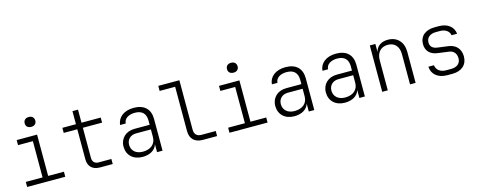

<svg xmlns="http://www.w3.org/2000/svg" viewBox="-33 -1480 5467 2200"><g transform="rotate(-15 2700.0 -380.0)"><path d="M315 -653C354 -653 378 -675 378 -711C378 -747 354 -770 315 -770C276 -770 252 -747 252 -711C252 -675 276 -653 315 -653ZM91 0H543V-60H356V-550H114V-490H290V-60H91Z M955 0H1106V-60H955C909 -60 883 -87 883 -133V-490H1111V-550H883V-705H817V-550H656V-490H817V-133C817 -49 868 0 955 0Z M1460 10C1550 10 1614 -31 1632 -95V0H1697V-376C1697 -494 1628 -560 1503 -560C1386 -560 1310 -498 1304 -410H1370C1373 -466 1424 -502 1503 -502C1587 -502 1631 -458 1631 -375V-325H1451C1348 -325 1277 -257 1277 -160C1277 -60 1347 10 1460 10ZM1478 -47C1395 -47 1344 -94 1344 -164C1344 -226 1389 -270 1454 -270H1631V-180C1631 -98 1572 -47 1478 -47Z M2174 0H2344V-60H2174C2121 -60 2092 -90 2092 -143V-730H1842V-670H2026V-143C2026 -53 2081 0 2174 0Z M2715 -653C2754 -653 2778 -675 2778 -711C2778 -747 2754 -770 2715 -770C2676 -770 2652 -747 2652 -711C2652 -675 2676 -653 2715 -653ZM2491 0H2943V-60H2756V-550H2514V-490H2690V-60H2491Z M3260 10C3350 10 3414 -31 3432 -95V0H3497V-376C3497 -494 3428 -560 3303 -560C3186 -560 3110 -498 3104 -410H3170C3173 -466 3224 -502 3303 -502C3387 -502 3431 -458 3431 -375V-325H3251C3148 -325 3077 -257 3077 -160C3077 -60 3147 10 3260 10ZM3278 -47C3195 -47 3144 -94 3144 -164C3144 -226 3189 -270 3254 -270H3431V-180C3431 -98 3372 -47 3278 -47Z M3860 10C3950 10 4014 -31 4032 -95V0H4097V-376C4097 -494 4028 -560 3903 -560C3786 -560 3710 -498 3704 -410H3770C3773 -466 3824 -502 3903 -502C3987 -502 4031 -458 4031 -375V-325H3851C3748 -325 3677 -257 3677 -160C3677 -60 3747 10 3860 10ZM3878 -47C3795 -47 3744 -94 3744 -164C3744 -226 3789 -270 3854 -270H4031V-180C4031 -98 3972 -47 3878 -47Z M4303 0H4369V-356C4369 -448 4420 -504 4503 -504C4583 -504 4633 -451 4633 -358V0H4699V-368C4699 -486 4628 -560 4519 -560C4439 -560 4385 -521 4369 -455V-550H4303Z M5073 9H5134C5244 9 5312 -52 5312 -150C5312 -237 5261 -297 5173 -309L5045 -326C4990 -333 4961 -361 4961 -409C4961 -466 5004 -502 5074 -502H5124C5188 -502 5232 -467 5238 -421H5304C5296 -504 5227 -559 5124 -559H5074C4964 -559 4895 -501 4895 -408C4895 -325 4945 -275 5031 -264L5164 -246C5217 -239 5247 -199 5247 -146C5247 -86 5205 -49 5134 -49H5073C5005 -49 4960 -86 4954 -141H4888C4893 -50 4963 9 5073 9Z"/></g></svg>

Font: JetBrains Mono ExtraLight
Style: Regular
Weight: 240
Monospace: yes
Designer: Philipp Nurullin, Konstantin Bulenkov
Foundry: JetBrains
Version: Version 2.305